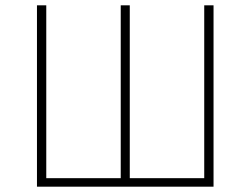

<svg xmlns="http://www.w3.org/2000/svg" viewBox="-20 -702 942 722"><path d="M783 0H119V-682H154V-32H434V-682H468V-32H748V-682H783Z"/></svg>

Font: FiraGO UltraLight
Style: Regular
Weight: 200
Designer: bBox Type
Foundry: bBox Type GmbH
Version: Version 1.001